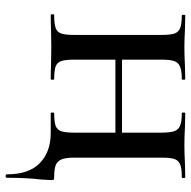

<svg xmlns="http://www.w3.org/2000/svg" viewBox="-18 -490 665 668"><g transform="rotate(90 314.0 -155.5)"><path d="M606 0Q606 8 604 34Q598 84 598 152Q598 157 592 157Q586 157 586 152Q586 76 547 38Q508 0 442 0H373Q371 0 371 -6Q371 -12 373 -12Q403 -12 417 -17Q431 -22 436 -36.5Q441 -51 441 -81V-225H187V-81Q187 -51 192 -36.5Q197 -22 211 -17Q225 -12 255 -12Q257 -12 257 -6Q257 0 255 0Q225 0 209 -1L143 -2L81 -1Q63 0 32 0Q29 0 29 -6Q29 -12 32 -12Q62 -12 76.5 -17Q91 -22 96 -36.5Q101 -51 101 -81V-387Q101 -417 96 -431Q91 -445 76.5 -450.5Q62 -456 33 -456Q31 -456 31 -462Q31 -468 33 -468L81 -467Q121 -465 143 -465Q168 -465 210 -467L255 -468Q257 -468 257 -462Q257 -456 255 -456Q226 -456 211.5 -450Q197 -444 192 -429.5Q187 -415 187 -385V-248H441V-385Q441 -415 436 -429.5Q431 -444 417 -450Q403 -456 373 -456Q371 -456 371 -462Q371 -468 373 -468L420 -467Q460 -465 485 -465Q509 -465 549 -467L596 -468Q599 -468 599 -462Q599 -456 596 -456Q566 -456 552 -450.5Q538 -445 533 -431Q528 -417 528 -387V-81Q528 -51 534.5 -36.5Q541 -22 555 -17Q569 -12 595 -12Q603 -12 604.5 -10.5Q606 -9 606 0Z"/></g></svg>

Font: Cormorant SC SemiBold
Style: Regular
Weight: 600
Designer: Christian Thalmann (Catharsis Fonts)
Version: Version 3.000